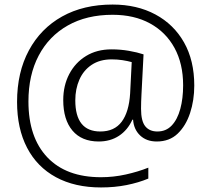

<svg xmlns="http://www.w3.org/2000/svg" viewBox="-20 -730 929 844"><path d="M834 -354Q834 -289 815.5 -233Q797 -177 761 -142.5Q725 -108 669 -108Q624 -108 596 -134.5Q568 -161 565 -204H562Q541 -158 503 -133Q465 -108 414 -108Q339 -108 298.5 -156Q258 -204 258 -290Q258 -354 284.5 -404.5Q311 -455 358.5 -484Q406 -513 470 -513Q510 -513 547 -506.5Q584 -500 611 -491L602 -317Q601 -299 600.5 -282.5Q600 -266 600 -252Q600 -198 618.5 -175Q637 -152 672 -152Q710 -152 735 -178.5Q760 -205 772.5 -251Q785 -297 785 -355Q785 -450 747 -519.5Q709 -589 639.5 -627Q570 -665 475 -665Q361 -665 278 -618Q195 -571 150 -485.5Q105 -400 105 -284Q105 -126 188 -38.5Q271 49 424 49Q479 49 533 37Q587 25 632 7V55Q589 73 536.5 83.5Q484 94 424 94Q309 94 226 49Q143 4 99 -80.5Q55 -165 55 -282Q55 -412 107 -508.5Q159 -605 253 -657.5Q347 -710 475 -710Q582 -710 663 -666.5Q744 -623 789 -543.5Q834 -464 834 -354ZM311 -289Q311 -152 421 -152Q483 -152 515 -195Q547 -238 552 -319L559 -457Q541 -462 518.5 -465.5Q496 -469 471 -469Q419 -469 383 -445Q347 -421 329 -380Q311 -339 311 -289Z"/></svg>

Font: Noto Sans Gurmukhi UI Light
Style: Regular
Weight: 300
Designer: Jelle Bosma - Monotype Design Team
Foundry: Monotype Imaging Inc.
Version: Version 2.004; ttfautohint (v1.8.4.7-5d5b)